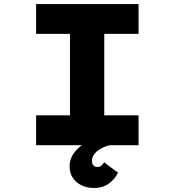

<svg xmlns="http://www.w3.org/2000/svg" viewBox="-20 -720 866 952"><path d="M159 0V-148H327V-552H159V-700H667V-552H497V-148H667V0ZM445 212Q411 212 383.5 198.5Q356 185 340.5 161Q325 137 325 105Q325 78 337 54.5Q349 31 371.5 11.5Q394 -8 424.5 -23Q455 -38 491 -48L524 0Q499 6 478.5 18Q458 30 447 45Q436 60 436 78Q436 91 443 99.5Q450 108 463 108Q474 108 481.5 102Q489 96 496 85L565 136Q551 167 520.5 189.5Q490 212 445 212Z"/></svg>

Font: Lexend Peta
Style: Bold
Weight: 700
Designer: Bonnie Shaver-Troup, Thomas Jockin
Foundry: Lexend
Version: Version 1.007